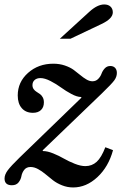

<svg xmlns="http://www.w3.org/2000/svg" viewBox="-29 -823 567 853"><path d="M423.8 -408.2 160.2 -154.8 162.1 -151.9Q181.6 -151.9 207.5 -141.4Q233.4 -130.9 254.9 -118.4Q276.4 -106 303 -95.5Q329.6 -85 350.1 -85Q379.4 -85 400.4 -104Q421.4 -123 439 -168.9L473.1 -155.8Q453.1 -82 403.8 -36.1Q354.5 9.8 295.9 9.8Q270.5 9.8 247.1 0.5Q223.6 -8.8 206.3 -22.2Q189 -35.6 173.1 -49.1Q157.2 -62.5 140.1 -71.8Q123 -81.1 106.9 -81.1Q88.4 -81.1 78.6 -68.4Q68.8 -55.7 66.2 -40.5Q63.5 -25.4 53.5 -12.7Q43.5 0 23.9 0Q-8.8 0 -8.8 -29.8Q-8.8 -47.4 5.6 -66.7Q20 -85.9 57.1 -122.1L333 -389.2L331.1 -392.1Q313.5 -392.1 288.6 -405.3Q263.7 -418.5 242.4 -434.1Q221.2 -449.7 195.6 -462.9Q169.9 -476.1 150.9 -476.1Q134.3 -476.1 124.8 -467.5Q115.2 -459 115.2 -444.8Q115.2 -434.6 120.4 -427.2Q125.5 -419.9 133.1 -415.3Q140.6 -410.6 148.2 -405.3Q155.8 -399.9 160.9 -390.6Q166 -381.3 166 -368.2Q166 -346.7 153.1 -334.2Q140.1 -321.8 117.2 -321.8Q85.9 -321.8 67.9 -342.3Q49.8 -362.8 49.8 -398.9Q49.8 -458.5 95.7 -499.3Q141.6 -540 208 -540Q235.4 -540 259 -532Q282.7 -523.9 298.3 -512.5Q314 -501 327.6 -489.5Q341.3 -478 355 -470Q368.7 -461.9 381.8 -461.9Q397 -461.9 407.2 -472.4Q417.5 -482.9 422.1 -495.8Q426.8 -508.8 436.5 -519.3Q446.3 -529.8 460.9 -529.8Q474.6 -529.8 482.4 -521.5Q490.2 -513.2 490.2 -499Q490.2 -481.9 479 -466.3Q467.8 -450.7 423.8 -408.2ZM284.2 -650.9H236.8L367.2 -770Q403.3 -803.2 434.1 -803.2Q451.7 -803.2 461.9 -793.7Q472.2 -784.2 472.2 -768.1Q472.2 -739.7 420.9 -715.8Z"/></svg>

Font: Libre Baskerville
Style: Italic
Weight: 400
Designer: Pablo Impallari, Rodrigo Fuenzalida
Foundry: Pablo Impallari, Rodrigo Fuenzalida
Version: Version 1.000